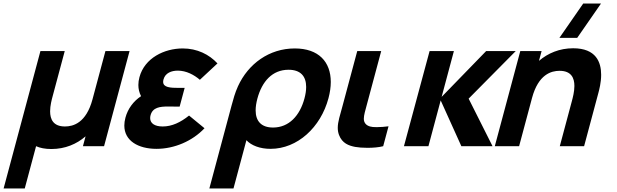

<svg xmlns="http://www.w3.org/2000/svg" viewBox="-56 -830 3504 1090"><path d="M-35.5 240H84.5L148.8 0C171.1 10 199.5 16 235.5 16C313.5 16 379 -12 429.8 -56L414.8 0H534.8L679.5 -540H542.5L469.1 -266C433.2 -132 359.8 -112 312.8 -112C245.7 -112 228.5 -153.5 228.5 -198C228.5 -230.4 237.6 -264.4 243.2 -285L311.5 -540H173.5Z M1017.3 -174C968.8 -135 919.7 -112 867.7 -112C821.7 -112 796.5 -130.1 796.5 -159.6C796.5 -164.7 797.3 -170.2 798.8 -176C810.8 -220.8 853 -225.3 898 -225.3C909.3 -225.3 920.7 -225 931.9 -225H963.9L992.3 -331H960.3C910.6 -331 870.2 -333.4 870.2 -365.4C870.2 -369.4 870.9 -374 872.2 -379C882.1 -416 917.6 -429 953.6 -429C1001.6 -429 1046.2 -405 1078.7 -377L1178.6 -470C1131.3 -521 1063.4 -555 981.4 -555C877.4 -555 764.9 -501 735.7 -392C731.6 -376.9 729.5 -362.1 729.5 -347.5C729.5 -326 734.2 -304.9 744.8 -284C702.2 -256 669.9 -213.5 656.1 -162C651.8 -146 649.8 -131.1 649.8 -117.2C649.8 -30.3 729.2 15 832.6 15C933.6 15 1036.4 -29 1105 -102Z M1132.5 240H1269.5L1342.9 -34C1370.9 -4 1419.8 15 1479.8 15C1632.8 15 1764.5 -107 1808.7 -272C1817.5 -304.9 1821.9 -336.1 1821.9 -364.8C1821.9 -478.6 1753.2 -555 1617.5 -555C1472.5 -555 1353.2 -468 1294.9 -340C1278 -303 1268.1 -266 1258.4 -230ZM1494.2 -106C1427.6 -106 1395.3 -142.1 1395.3 -203.5C1395.3 -223.2 1398.6 -245.5 1405.1 -270C1431.4 -368 1490.1 -434 1582.1 -434C1649.7 -434 1682.1 -397.7 1682.1 -336.4C1682.1 -317 1678.9 -295.1 1672.4 -271C1646.2 -173 1584.2 -106 1494.2 -106Z M1960.3 4C1977.8 7.2 2003.3 9.2 2030.2 9.2C2061.6 9.2 2095 6.5 2119.4 0L2149.7 -113C2127.6 -110.1 2103.8 -108.2 2082.6 -108.2C2074.8 -108.2 2067.4 -108.5 2060.6 -109C2040.1 -111 2019.3 -119 2011.9 -140C2010.2 -144.8 2009.5 -150.2 2009.5 -156.3C2009.5 -176.4 2017.8 -203.1 2026.9 -237L2108.1 -540H1972.1L1888.7 -229C1874.7 -176.7 1861.5 -138.8 1861.5 -104.3C1861.5 -90.5 1863.6 -77.3 1868.5 -64C1886.7 -16 1924.2 -3 1960.3 4Z M2237.2 0H2376.2L2445.8 -260L2563.2 0H2740.2L2604.5 -270L2871.8 -540H2703.8L2451.2 -280L2520.8 -540H2382.8Z M3356 -810H3255L3119.8 -615H3220.8ZM3198 -556C3120.5 -556 3054.5 -528 3003.8 -484.5L3018.7 -540H2897.7L2753 0H2891L2964.4 -274C3000.3 -408 3073.7 -428 3120.7 -428C3187.8 -428 3204.9 -386.5 3204.9 -342C3204.9 -309.6 3195.8 -275.6 3190.3 -255L3122 0H3260L3341.2 -303C3345.8 -320.2 3356.8 -361.4 3356.8 -405.5C3356.8 -476.8 3328.2 -556 3198 -556Z"/></svg>

Font: Manrope
Style: ExtraBoldItalic
Weight: 800
Italic angle: -15°
Designer: Mikhail Sharanda
Foundry: Mikhail Sharanda
Version: Version 4.502;hotconv 1.0.109;makeotfexe 2.5.65596